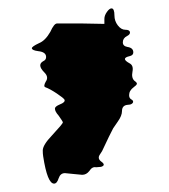

<svg xmlns="http://www.w3.org/2000/svg" viewBox="-20 -178 402 458"><path d="M229 -133Q229 -141 235 -149.5Q241 -158 246 -158Q253 -158 253 -141Q253 -128 261 -117.5Q269 -107 279 -107Q289 -107 290 -101.5Q291 -96 283 -92Q273 -87 273 -77Q273 -68 284 -66Q298 -64 298 -53Q298 -46 289 -44Q267 -39 289 -27Q299 -22 296 -7Q293 8 301 15Q307 19 306.5 22Q306 25 299 30Q288 38 288 49Q288 56 293 59Q297 61 297.5 64Q298 67 294.5 69.5Q291 72 285 72Q271 73 271 87Q271 98 261 112Q251 126 250 128Q241 145 228 173Q224 183 218 191Q212 200 221 207Q234 216 221 220L209 221Q200 219 193 230Q186 239 176 239Q175 239 155 237Q137 235 135 235Q124 235 120 247Q116 260 109 260Q93 260 83 195Q82 189 82 181Q82 168 104 145Q130 117 130 114Q130 112 120 98Q111 88 111 81Q111 76 123 71Q136 66 134 60Q132 56 115.5 45Q99 34 88 30Q83 28 89 17Q97 6 86 -5Q76 -15 76 -22Q76 -28 83 -32Q90 -35 90 -42Q90 -54 71 -56Q56 -58 56 -63Q56 -67 73 -75Q88 -81 100 -102Q109 -122 116 -122H176L229 -121Z"/></svg>

Font: Senatorium Sm3
Style: Regular
Weight: 400
Designer: crossinguard
Version: Version 001.006